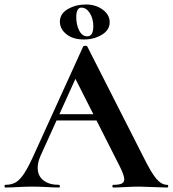

<svg xmlns="http://www.w3.org/2000/svg" viewBox="-28 -836 770 856"><path d="M233 -327H439L446 -299H218ZM717 0Q697 0 655 -2Q611 -4 592 -4Q567 -4 531 -2Q497 0 477 0Q473 0 473 -6Q473 -12 477 -12Q503 -12 514.5 -17.5Q526 -23 526 -37Q526 -54 506 -94L303 -495L352 -581L153 -142Q140 -113 140 -88Q140 -52 165.5 -32Q191 -12 234 -12Q239 -12 239 -6Q239 0 234 0Q216 0 182 -2Q144 -4 116 -4Q89 -4 51 -2Q17 0 -4 0Q-8 0 -8 -6Q-8 -12 -4 -12Q24 -12 43 -23.5Q62 -35 81 -64.5Q100 -94 126 -152L343 -629Q345 -632 352 -632Q360 -632 361 -629L611 -137Q646 -66 669 -39Q692 -12 717 -12Q722 -12 722 -6Q722 0 717 0ZM239 -739Q239 -775 274.5 -795.5Q310 -816 355 -816Q399 -816 430 -793Q461 -770 461 -737Q461 -702 426 -681Q391 -660 346 -660Q297 -660 268 -683.5Q239 -707 239 -739ZM388 -719Q388 -753 372.5 -777.5Q357 -802 335 -802Q312 -802 312 -759Q312 -726 325 -700Q338 -674 361 -674Q388 -674 388 -719Z"/></svg>

Font: Cormorant Unicase
Style: Bold
Weight: 700
Designer: Christian Thalmann (Catharsis Fonts)
Foundry: Catharsis Fonts
Version: Version 4.000